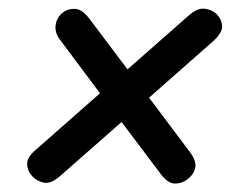

<svg xmlns="http://www.w3.org/2000/svg" viewBox="-20 -548 564 454"><path d="M422.5 -123.5Q410 -114 394 -114Q378 -114 362 -134L267.5 -259.5L123 -132.5Q101 -113 84.5 -116Q68 -119 56.5 -131Q44.5 -144 44.2 -159.8Q44 -175.5 61.5 -191L216.5 -327.5L121.5 -454.5Q108.5 -472 111.8 -490.2Q115 -508.5 129.5 -519Q141.5 -528 158 -527Q174.5 -526 192 -503L281.5 -384L427 -512Q446.5 -529 463.2 -527.5Q480 -526 492.5 -514.5Q504 -502.5 505.2 -487Q506.5 -471.5 485 -451.5L332.5 -317L430.5 -186.5Q445 -166 441.5 -150.5Q438 -135 422.5 -123.5Z"/></svg>

Font: Edu AU VIC WA NT Hand Medium
Style: Regular
Weight: 500
Version: Version 1.001